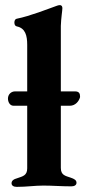

<svg xmlns="http://www.w3.org/2000/svg" viewBox="-20 -725 349 748"><path d="M33 -313H86V-69C86 -41 68 -38 48 -31C33 -27 25 -21 25 -11C25 -2 33 3 45 3C85 3 114 -2 149 -2C184 -2 219 1 258 1C270 1 278 -4 278 -13C278 -23 270 -28 255 -33C235 -40 217 -42 217 -71V-313H252C274 -313 288 -331 292 -347C292 -360 289 -369 272 -369H217V-624C218 -656 223 -683 223 -693C223 -699 221 -705 213 -705C209 -705 205 -704 200 -702C169 -691 96 -662 45 -652C40 -651 36 -646 36 -637C36 -628 40 -623 46 -622C79 -615 86 -586 86 -550V-369H39C23 -369 11 -357 11 -341C11 -328 18 -313 33 -313Z"/></svg>

Font: EB Garamond
Style: Bold
Weight: 700
Designer: Georg Duffner and Octavio Pardo
Foundry: Georg Duffner
Version: Version 1.000;PS 001.000;hotconv 1.0.88;makeotf.lib2.5.64775